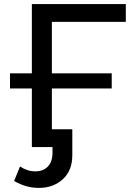

<svg xmlns="http://www.w3.org/2000/svg" viewBox="-20 -720 659 940"><path d="M234 -613H596V-700H136V-361H29V-287H136V0H237V28C237 57.3 229.3 79.8 214 95.5C198.7 111.2 178.3 119 153 119C127 119 102 111 78 95L49 166C87.7 188.7 128 200 170 200C217.3 200 256.5 185.8 287.5 157.5C318.5 129.2 334 90 334 40V-87H234V-287H527V-361H234Z"/></svg>

Font: ICO Headline
Style: Regular
Weight: 500
Designer: Julieta Ulanovsky
Foundry: Julieta Ulanovsky
Version: Version 7.200